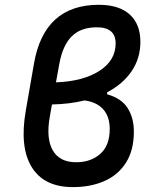

<svg xmlns="http://www.w3.org/2000/svg" viewBox="-20 -762 626 792"><path d="M280.8 9.8Q161.6 9.8 110.8 -72.8Q60.1 -155.3 86.4 -305.7L120.1 -499.5Q162.1 -742.2 387.7 -742.2Q470.7 -742.2 514.9 -702.4Q559.1 -662.6 559.1 -589.4Q559.1 -521.5 522.9 -468.3Q486.8 -415 421.9 -381.3V-373Q481.4 -356.4 506.8 -315.7Q532.2 -274.9 532.2 -219.7Q532.2 -142.6 500 -91.6Q467.8 -40.5 411.1 -15.4Q354.5 9.8 280.8 9.8ZM328.6 -347.7Q267.1 -332.5 194.3 -331.1L185.5 -281.2Q169.4 -191.4 197.5 -142.1Q225.6 -92.8 293.5 -92.8Q353 -92.3 392.8 -126.5Q432.6 -160.6 432.6 -230.5Q432.6 -280.8 405.8 -311Q378.9 -341.3 328.6 -347.7ZM210.9 -422.4Q321.8 -426.3 389.4 -469.2Q457 -512.2 457 -583Q457 -649.4 379.4 -649.4Q313 -649.4 275.6 -611.8Q238.3 -574.2 224.6 -498Z"/></svg>

Font: Cascadia Mono PL
Style: Italic
Weight: 400
Italic angle: -10°
Monospace: yes
Designer: Aaron Bell
Foundry: Saja Typeworks
Version: Version 2404.023; ttfautohint (v1.8.4)